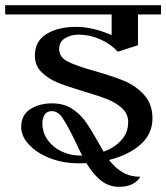

<svg xmlns="http://www.w3.org/2000/svg" viewBox="-32 -620 643 743"><path d="M197 -430Q197 -399 230 -382Q263 -365 335 -345Q405 -325 449.5 -306.5Q494 -288 526 -252.5Q558 -217 558 -162Q558 -102 512 -61Q466 -20 390 -1Q414 30 443 47Q472 64 511 64Q501 82 480 92.5Q459 103 429 103Q389 103 358.5 78.5Q328 54 302 11Q292 12 273 12Q212 12 161 -8Q110 -28 80 -60.5Q50 -93 50 -128Q50 -175 85 -197.5Q120 -220 169 -220Q214 -220 245.5 -200Q277 -180 297.5 -151.5Q318 -123 345 -75L369 -33Q412 -49 438 -78Q464 -107 464 -147Q464 -179 441 -200.5Q418 -222 384.5 -235.5Q351 -249 293 -266Q229 -285 192 -300Q155 -315 129 -340.5Q103 -366 103 -405Q103 -461 148 -488.5Q193 -516 262 -516Q328 -516 400 -484V-564H-12V-600H591V-564H502V-445L424 -420Q395 -451 354.5 -468.5Q314 -486 271 -486Q244 -486 220.5 -472.5Q197 -459 197 -430ZM286 -18Q275 -38 257 -78Q228 -137 210 -163.5Q192 -190 169 -190Q149 -190 140.5 -176Q132 -162 132 -144Q132 -106 153.5 -77Q175 -48 208.5 -33Q242 -18 279 -18Z"/></svg>

Font: Arya
Style: Regular
Weight: 400
Designer: Eduardo Rodriguez Tunni, Modular Infotech
Foundry: Eduardo Rodriguez Tunni, Modular Infotech
Version: Version 1.002